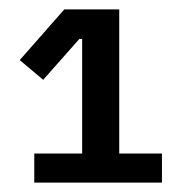

<svg xmlns="http://www.w3.org/2000/svg" viewBox="-20 -718 393 409"><path d="M53 -329V-391H155V-635H149L72 -548L22 -590L117 -698H234V-391H325V-329Z"/></svg>

Font: IBM Plex Sans Arabic Medium
Style: Regular
Weight: 500
Designer: Mike Abbink, Paul van der Laan, Pieter van Rosmalen, Wael Morcos, Khajak Apelian
Foundry: Bold Monday
Version: Version 1.1